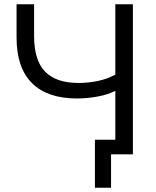

<svg xmlns="http://www.w3.org/2000/svg" viewBox="-20 -725 732 902"><path d="M501.7 157H425.9V-68.6H563.9V0H501.7ZM521.8 0V-298.3Q489.1 -281 439.8 -271.7Q390.5 -262.4 341.2 -262.4Q202.9 -262.4 130.4 -334.3Q57.8 -406.3 57.8 -549.5V-705H140.2V-555.5Q140.2 -441.2 192.1 -388.2Q244 -335.3 348.3 -335.3Q394.8 -335.3 438.9 -344.4Q483.1 -353.6 521.8 -374.3V-705H604.3V0Z"/></svg>

Font: Mulish ExtraLight
Style: Regular
Weight: 200
Designer: Vernon Adams
Foundry: Vernon Adams
Version: Version 3.603